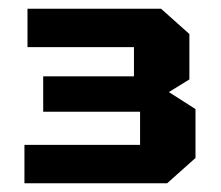

<svg xmlns="http://www.w3.org/2000/svg" viewBox="-20 -720 506 440"><path d="M363 -300H36V-388H301V-464H79V-545H287V-612H43V-700H349L414 -642V-538L367 -509L428 -470V-358Z"/></svg>

Font: Tektur SemiBold
Style: Regular
Weight: 600
Designer: Adam Jagosz
Foundry: Adam Jagosz
Version: Version 1.005;gftools[0.9.30]